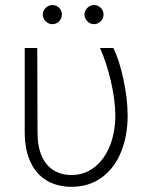

<svg xmlns="http://www.w3.org/2000/svg" viewBox="-20 -717 593 747"><path d="M125 -530.3 126 -201.2Q126 -146 142.8 -108.9Q159.7 -71.8 189.5 -54Q219.2 -36.1 257.8 -36.1Q308.6 -36.1 347.4 -66.4Q386.2 -96.7 407.5 -149.7Q428.7 -202.6 428.7 -268.6Q428.2 -328.6 411.4 -401.1Q394.5 -473.6 369.1 -530.3H420.9Q443.8 -484.9 460.2 -408.7Q476.6 -332.5 476.6 -266.6Q476.6 -189.5 451.4 -126.7Q426.3 -64 376.7 -27.1Q327.1 9.8 257.8 9.8Q203.6 9.8 162.6 -14.2Q121.6 -38.1 98.9 -85.9Q76.2 -133.8 76.2 -203.1V-530.3ZM146.5 -660.2Q146.5 -675.3 157.7 -686.3Q168.9 -697.3 183.6 -697.3Q199.7 -697.3 210.2 -686.5Q220.7 -675.8 220.7 -660.2Q220.7 -645 210 -634Q199.2 -623 183.6 -623Q168.9 -623 157.7 -634.3Q146.5 -645.5 146.5 -660.2ZM308.6 -660.2Q308.6 -675.3 319.8 -686.3Q331.1 -697.3 345.7 -697.3Q361.3 -697.3 372.1 -686.5Q382.8 -675.8 382.8 -660.2Q382.8 -645.5 371.8 -634.3Q360.8 -623 345.7 -623Q331.1 -623 319.8 -634.3Q308.6 -645.5 308.6 -660.2Z"/></svg>

Font: Pretendard JP ExtraLight
Style: Regular
Weight: 200
Designer: Base glyphs from Inter by Rasmus Andersson; Hangeul glyphs from Noto Sans CJK(Source Han Sans) by Jang Soo-young and Kan
Foundry: Kil Hyung-jin
Version: Version 1.309